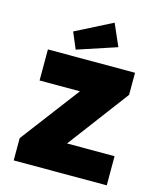

<svg xmlns="http://www.w3.org/2000/svg" viewBox="-137 -1059 975 1158"><g transform="rotate(15 350.5 -480.0)"><path d="M60 0V-139L419 -613L511 -506H86V-700H630V-562L273 -87L180 -182H641V0ZM248 -742 205 -844 433 -960 493 -823Z"/></g></svg>

Font: Lexend Deca Black
Style: Regular
Weight: 900
Designer: Bonnie Shaver-Troup, Thomas Jockin
Foundry: Lexend
Version: Version 1.007